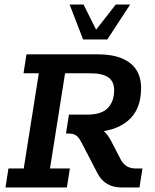

<svg xmlns="http://www.w3.org/2000/svg" viewBox="-20 -821 680 841"><path d="M4 0 17 -83H84L150 -500H83L96 -583H408Q500 -583 549 -545.5Q598 -508 598 -435Q598 -339 538.5 -290.5Q479 -242 375 -242H326L377 -264Q412 -264 431 -249.5Q450 -235 466 -205L509 -122Q520 -102 536 -92.5Q552 -83 575 -83H604L591 0H511Q476 0 449.5 -15.5Q423 -31 407 -62L338 -195Q325 -220 313 -228Q301 -236 281 -236H269L282 -319H363Q425 -319 452.5 -348Q480 -377 480 -426Q480 -464 454.5 -482Q429 -500 375 -500H265L199 -83H286L273 0ZM344 -648 285 -801H346L401 -691L487 -801H550L450 -648Z"/></svg>

Font: Rokkitt SemiBold
Style: Italic
Weight: 600
Italic angle: -9°
Designer: Vernon Adams
Foundry: Vernon Adams
Version: Version 3.103